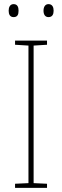

<svg xmlns="http://www.w3.org/2000/svg" viewBox="-20 -911 300 931"><path d="M22 -859C22 -842 28 -828 46 -828C65 -828 70 -841 70 -859C70 -876 65 -891 46 -891C28 -891 22 -875 22 -859ZM191 -859C191 -842 198 -828 215 -828C234 -828 240 -842 240 -859C240 -876 234 -891 215 -891C198 -891 191 -876 191 -859ZM208 0V-20L143 -23V-690L208 -694V-714H53V-694L118 -690V-23L53 -20V0Z"/></svg>

Font: Noto Sans Arabic SemCond Thin
Style: Regular
Weight: 100
Width: 4
Designer: Monotype Design Team, Nadine Chahine, Nizar Qandah and Khaled Hosny
Foundry: Monotype Imaging Inc.
Version: Version 2.012